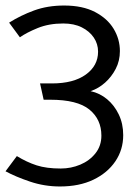

<svg xmlns="http://www.w3.org/2000/svg" viewBox="-20 -599 503 695"><path d="M212 -579Q152 -579 103 -561Q54 -543 13 -517L52 -464Q76 -481 116.5 -497.5Q157 -514 209 -514Q248 -514 276 -500Q304 -486 319.5 -463Q335 -440 335 -412Q335 -361 290.5 -329Q246 -297 168 -297H125L138 -238H162Q260 -238 303.5 -202.5Q347 -167 347 -108Q347 -71 325.5 -44Q304 -17 270.5 -3Q237 11 200 11Q148 11 112.5 -0.5Q77 -12 41 -34L0 21Q37 41 89 58.5Q141 76 197 76Q267 76 318 51.5Q369 27 397.5 -15Q426 -57 426 -110Q426 -151 410 -184.5Q394 -218 367.5 -240Q341 -262 308 -269Q337 -279 360.5 -300Q384 -321 399 -350Q414 -379 414 -414Q414 -457 391.5 -494.5Q369 -532 324 -555.5Q279 -579 212 -579Z"/></svg>

Font: Catamaran
Style: Regular
Weight: 400
Designer: Pria Ravichandran
Version: Version 2.000